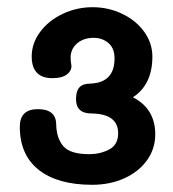

<svg xmlns="http://www.w3.org/2000/svg" viewBox="-20 -877 481 533"><path d="M411 -504Q411 -464 388 -432Q365 -400 325 -382Q285 -364 236 -364Q140 -364 87.5 -405.5Q35 -447 35 -525Q35 -574 85 -574Q136 -574 136 -531Q137 -493 156 -471Q175 -449 228 -449Q258 -449 283 -462Q308 -475 308 -507Q308 -561 234 -562Q191 -562 191 -602Q191 -624 200.5 -634.5Q210 -645 232 -645Q298 -648 298 -715Q298 -743 281 -757.5Q264 -772 240 -772Q212 -772 194 -756.5Q176 -741 176 -717Q176 -707 178 -697Q180 -682 166.5 -671Q153 -660 125 -660Q91 -660 77 -682Q68 -696 68 -720Q68 -757 91.5 -788.5Q115 -820 154 -838.5Q193 -857 237 -857Q281 -857 319.5 -838.5Q358 -820 380.5 -788.5Q403 -757 403 -720Q403 -642 349 -607Q411 -575 411 -504Z"/></svg>

Font: Mali SemiBold
Style: Regular
Weight: 600
Designer: Kitiyaporn Chalermlarp | Katatrad Aksorn Co.,Ltd.
Foundry: Cadson Demak Co.,Ltd.
Version: Version 1.000; ttfautohint (v1.6)